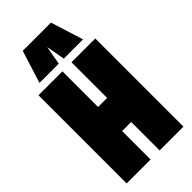

<svg xmlns="http://www.w3.org/2000/svg" viewBox="-286 -1008 1078 1078"><g transform="rotate(-45 252.5 -469.5)"><path d="M27 0V-700H217V-417H289V-700H478V0H289V-226H217V0ZM80 -745 141 -939H365L426 -745H273L253 -857L233 -745Z"/></g></svg>

Font: Georama Condensed Black
Style: Regular
Weight: 900
Width: 3
Designer: Jean-Baptiste Levee
Foundry: Production Type
Version: Version 1.000